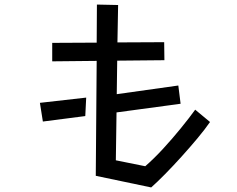

<svg xmlns="http://www.w3.org/2000/svg" viewBox="-20 -785 1040 842"><path d="M404 -518 209 -516V-597L404 -598L405 -765L498 -763L495 -599L700 -600L701 -521L494 -519L492 -372L762 -410L772 -330L491 -292L488 -82L617 -56Q655 -89 695.5 -133Q736 -177 773 -222.5Q810 -268 836 -304L901 -250Q879 -218 846 -178.5Q813 -139 776 -98Q739 -57 704 -21.5Q669 14 643 37L400 -14ZM155 -334 358 -357 354 -276 168 -252Z"/></svg>

Font: Moralerspace Krypton JPDOC
Style: Regular
Weight: 400
Version: v0.0.6; ttfautohint (v1.8.4.7-5d5b-dirty) -l 6 -r 45 -G 200 